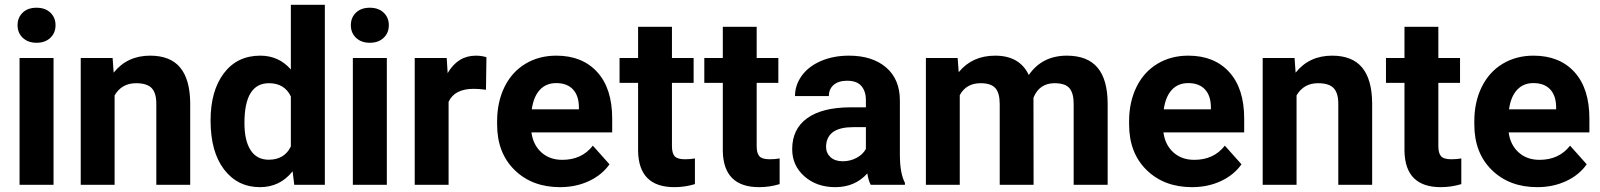

<svg xmlns="http://www.w3.org/2000/svg" viewBox="-20 -770 6668 800"><path d="M203.1 0H61.5V-528.3H203.1ZM53.2 -665Q53.2 -696.8 74.5 -717.3Q95.7 -737.8 132.3 -737.8Q168.5 -737.8 189.9 -717.3Q211.4 -696.8 211.4 -665Q211.4 -632.8 189.7 -612.3Q168 -591.8 132.3 -591.8Q96.7 -591.8 75 -612.3Q53.2 -632.8 53.2 -665Z M449.2 -528.3 453.6 -467.3Q510.3 -538.1 605.5 -538.1Q689.5 -538.1 730.5 -488.8Q771.5 -439.5 772.5 -341.3V0H631.3V-337.9Q631.3 -382.8 611.8 -403.1Q592.3 -423.3 546.9 -423.3Q487.3 -423.3 457.5 -372.6V0H316.4V-528.3Z M857.4 -268.1Q857.4 -391.6 912.8 -464.8Q968.3 -538.1 1064.5 -538.1Q1141.6 -538.1 1191.9 -480.5V-750H1333.5V0H1206.1L1199.2 -56.2Q1146.5 9.8 1063.5 9.8Q970.2 9.8 913.8 -63.7Q857.4 -137.2 857.4 -268.1ZM998.5 -257.8Q998.5 -183.6 1024.4 -144Q1050.3 -104.5 1099.6 -104.5Q1165 -104.5 1191.9 -159.7V-368.2Q1165.5 -423.3 1100.6 -423.3Q998.5 -423.3 998.5 -257.8Z M1591.8 0H1450.2V-528.3H1591.8ZM1441.9 -665Q1441.9 -696.8 1463.1 -717.3Q1484.4 -737.8 1521 -737.8Q1557.1 -737.8 1578.6 -717.3Q1600.1 -696.8 1600.1 -665Q1600.1 -632.8 1578.4 -612.3Q1556.6 -591.8 1521 -591.8Q1485.4 -591.8 1463.6 -612.3Q1441.9 -632.8 1441.9 -665Z M2004.9 -396Q1976.1 -399.9 1954.1 -399.9Q1874 -399.9 1849.1 -345.7V0H1708V-528.3H1841.3L1845.2 -465.3Q1887.7 -538.1 1962.9 -538.1Q1986.3 -538.1 2006.8 -531.7Z M2313.5 9.8Q2197.3 9.8 2124.3 -61.5Q2051.3 -132.8 2051.3 -251.5V-265.1Q2051.3 -344.7 2082 -407.5Q2112.8 -470.2 2169.2 -504.2Q2225.6 -538.1 2297.9 -538.1Q2406.2 -538.1 2468.5 -469.7Q2530.8 -401.4 2530.8 -275.9V-218.3H2194.3Q2201.2 -166.5 2235.6 -135.3Q2270 -104 2322.8 -104Q2404.3 -104 2450.2 -163.1L2519.5 -85.4Q2487.8 -40.5 2433.6 -15.4Q2379.4 9.8 2313.5 9.8ZM2297.4 -423.8Q2255.4 -423.8 2229.2 -395.5Q2203.1 -367.2 2195.8 -314.5H2392.1V-325.7Q2391.1 -372.6 2366.7 -398.2Q2342.3 -423.8 2297.4 -423.8Z M2779.8 -658.2V-528.3H2870.1V-424.8H2779.8V-161.1Q2779.8 -131.8 2791 -119.1Q2802.2 -106.4 2834 -106.4Q2857.4 -106.4 2875.5 -109.9V-2.9Q2834 9.8 2790 9.8Q2641.6 9.8 2638.7 -140.1V-424.8H2561.5V-528.3H2638.7V-658.2Z M3132.8 -658.2V-528.3H3223.1V-424.8H3132.8V-161.1Q3132.8 -131.8 3144 -119.1Q3155.3 -106.4 3187 -106.4Q3210.4 -106.4 3228.5 -109.9V-2.9Q3187 9.8 3143.1 9.8Q2994.6 9.8 2991.7 -140.1V-424.8H2914.6V-528.3H2991.7V-658.2Z M3607.9 0Q3598.1 -19 3593.8 -47.4Q3542.5 9.8 3460.4 9.8Q3382.8 9.8 3331.8 -35.2Q3280.8 -80.1 3280.8 -148.4Q3280.8 -232.4 3343 -277.3Q3405.3 -322.3 3522.9 -322.8H3587.9V-353Q3587.9 -389.6 3569.1 -411.6Q3550.3 -433.6 3509.8 -433.6Q3474.1 -433.6 3453.9 -416.5Q3433.6 -399.4 3433.6 -369.6H3292.5Q3292.5 -415.5 3320.8 -454.6Q3349.1 -493.7 3400.9 -515.9Q3452.6 -538.1 3517.1 -538.1Q3614.7 -538.1 3672.1 -489Q3729.5 -439.9 3729.5 -351.1V-122.1Q3730 -46.9 3750.5 -8.3V0ZM3491.2 -98.1Q3522.5 -98.1 3548.8 -112.1Q3575.2 -126 3587.9 -149.4V-240.2H3535.2Q3429.2 -240.2 3422.4 -167L3421.9 -158.7Q3421.9 -132.3 3440.4 -115.2Q3459 -98.1 3491.2 -98.1Z M3970.2 -528.3 3974.6 -469.2Q4030.8 -538.1 4126.5 -538.1Q4228.5 -538.1 4266.6 -457.5Q4322.3 -538.1 4425.3 -538.1Q4511.2 -538.1 4553.2 -488Q4595.2 -438 4595.2 -337.4V0H4453.6V-336.9Q4453.6 -381.8 4436 -402.6Q4418.5 -423.3 4374 -423.3Q4310.5 -423.3 4286.1 -362.8L4286.6 0H4145.5V-336.4Q4145.5 -382.3 4127.4 -402.8Q4109.4 -423.3 4065.9 -423.3Q4005.9 -423.3 3979 -373.5V0H3837.9V-528.3Z M4946.8 9.8Q4830.6 9.8 4757.6 -61.5Q4684.6 -132.8 4684.6 -251.5V-265.1Q4684.6 -344.7 4715.3 -407.5Q4746.1 -470.2 4802.5 -504.2Q4858.9 -538.1 4931.2 -538.1Q5039.6 -538.1 5101.8 -469.7Q5164.1 -401.4 5164.1 -275.9V-218.3H4827.6Q4834.5 -166.5 4868.9 -135.3Q4903.3 -104 4956.1 -104Q5037.6 -104 5083.5 -163.1L5152.8 -85.4Q5121.1 -40.5 5066.9 -15.4Q5012.7 9.8 4946.8 9.8ZM4930.7 -423.8Q4888.7 -423.8 4862.5 -395.5Q4836.4 -367.2 4829.1 -314.5H5025.4V-325.7Q5024.4 -372.6 5000 -398.2Q4975.6 -423.8 4930.7 -423.8Z M5374 -528.3 5378.4 -467.3Q5435.1 -538.1 5530.3 -538.1Q5614.3 -538.1 5655.3 -488.8Q5696.3 -439.5 5697.3 -341.3V0H5556.2V-337.9Q5556.2 -382.8 5536.6 -403.1Q5517.1 -423.3 5471.7 -423.3Q5412.1 -423.3 5382.3 -372.6V0H5241.2V-528.3Z M5973.1 -658.2V-528.3H6063.5V-424.8H5973.1V-161.1Q5973.1 -131.8 5984.4 -119.1Q5995.6 -106.4 6027.3 -106.4Q6050.8 -106.4 6068.8 -109.9V-2.9Q6027.3 9.8 5983.4 9.8Q5835 9.8 5832 -140.1V-424.8H5754.9V-528.3H5832V-658.2Z M6385.3 9.8Q6269 9.8 6196 -61.5Q6123 -132.8 6123 -251.5V-265.1Q6123 -344.7 6153.8 -407.5Q6184.6 -470.2 6241 -504.2Q6297.4 -538.1 6369.6 -538.1Q6478 -538.1 6540.3 -469.7Q6602.5 -401.4 6602.5 -275.9V-218.3H6266.1Q6272.9 -166.5 6307.4 -135.3Q6341.8 -104 6394.5 -104Q6476.1 -104 6522 -163.1L6591.3 -85.4Q6559.6 -40.5 6505.4 -15.4Q6451.2 9.8 6385.3 9.8ZM6369.1 -423.8Q6327.1 -423.8 6301 -395.5Q6274.9 -367.2 6267.6 -314.5H6463.9V-325.7Q6462.9 -372.6 6438.5 -398.2Q6414.1 -423.8 6369.1 -423.8Z"/></svg>

Font: Roboto-o
Style: o-Bold
Weight: 700
Designer: Google
Version: Version 2.134; 2016; ttfautohint (v1.6)